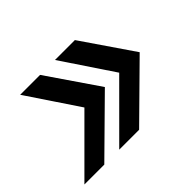

<svg xmlns="http://www.w3.org/2000/svg" viewBox="-102 -707 813 813"><g transform="rotate(-45 304.5 -300.5)"><path d="M4.9 -70.3 235.4 -300.8 81.1 -531.2H200.2L357.9 -300.8L124 -70.3ZM213.4 -70.3 443.8 -300.8 289.6 -531.2H408.7L566.4 -300.8L332.5 -70.3Z"/></g></svg>

Font: Inter Medium
Style: Italic
Weight: 500
Italic angle: -9.3988°
Designer: Rasmus Andersson
Foundry: rsms
Version: Version 4.001;git-66647c0bb